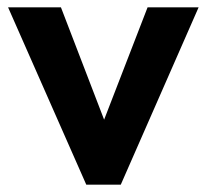

<svg xmlns="http://www.w3.org/2000/svg" viewBox="-20 -503 563 523"><path d="M215 0 2 -483H146L299 -85H228L382 -483H521L309 0Z"/></svg>

Font: Outfit SemiBold
Style: Regular
Weight: 600
Designer: Rodrigo Fuenzalida
Foundry: fragTYPE
Version: Version 1.100;gftools[0.9.27]